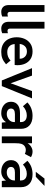

<svg xmlns="http://www.w3.org/2000/svg" viewBox="1174 -1912 746 3135"><g transform="rotate(90 1547.5 -344.0)"><path d="M62 -115V-697H173V-137Q173 -93 211 -93Q225 -93 249 -100V-6Q214 9 174 9Q123 9 92.5 -22Q62 -53 62 -115Z M335 -115V-697H446V-137Q446 -93 484 -93Q498 -93 522 -100V-6Q487 9 447 9Q396 9 365.5 -22Q335 -53 335 -115Z M588 -243Q588 -312 613.5 -371Q639 -430 691 -466Q743 -502 819 -502Q893 -502 943.5 -469Q994 -436 1019 -380.5Q1044 -325 1044 -256Q1044 -236 1041 -210H699Q703 -152 738 -120.5Q773 -89 831 -89Q911 -89 968 -143L1029 -69Q980 -27 934 -9Q888 9 827 9Q747 9 693.5 -25Q640 -59 614 -116.5Q588 -174 588 -243ZM938 -292V-298Q938 -344 906 -377Q874 -410 821 -410Q765 -410 733.5 -376Q702 -342 697 -292Z M1092 -493H1214L1339 -144L1466 -493H1586L1385 0H1293Z M1974 -69Q1949 -31 1911.5 -11Q1874 9 1828 9Q1745 9 1693 -35Q1641 -79 1641 -151Q1641 -191 1657.5 -221Q1674 -251 1704 -269Q1750 -297 1827 -297H1973V-311Q1973 -358 1944 -383Q1915 -408 1863 -408Q1823 -408 1784.5 -392Q1746 -376 1714 -345L1652 -418Q1699 -462 1753 -482Q1807 -502 1872 -502Q1972 -502 2027.5 -451.5Q2083 -401 2083 -311V0H1981ZM1842 -81Q1896 -81 1934.5 -116Q1973 -151 1973 -204V-214H1843Q1799 -214 1775 -198Q1752 -181 1752 -150Q1752 -118 1776.5 -99.5Q1801 -81 1842 -81Z M2207 -493H2319V-421Q2340 -458 2377.5 -480Q2415 -502 2454 -502Q2502 -502 2546 -476L2492 -376Q2480 -383 2463 -387.5Q2446 -392 2430 -392Q2395 -392 2367.5 -373.5Q2340 -355 2328 -317Q2318 -290 2318 -218V0H2207Z M2927 -69Q2902 -31 2864.5 -11Q2827 9 2781 9Q2698 9 2646 -35Q2594 -79 2594 -151Q2594 -191 2610.5 -221Q2627 -251 2657 -269Q2703 -297 2780 -297H2926V-311Q2926 -358 2897 -383Q2868 -408 2816 -408Q2776 -408 2737.5 -392Q2699 -376 2667 -345L2605 -418Q2652 -462 2706 -482Q2760 -502 2825 -502Q2925 -502 2980.5 -451.5Q3036 -401 3036 -311V0H2934ZM2795 -81Q2849 -81 2887.5 -116Q2926 -151 2926 -204V-214H2796Q2752 -214 2728 -198Q2705 -181 2705 -150Q2705 -118 2729.5 -99.5Q2754 -81 2795 -81ZM2895 -697H3015L2866 -555H2785Z"/></g></svg>

Font: Hanken Grotesk SemiBold
Style: Regular
Weight: 600
Designer: Alfredo Marco Pradil
Foundry: Hanken Design Co.
Version: Version 3.014